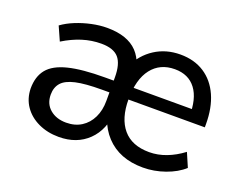

<svg xmlns="http://www.w3.org/2000/svg" viewBox="-89 -676 1056 843"><g transform="rotate(20 439.5 -254.5)"><path d="M639 7Q529 7 466 -60.5Q403 -128 400 -251Q399 -330 427 -389.5Q455 -449 507 -482.5Q559 -516 626 -516Q691 -516 738 -485.5Q785 -455 810 -399Q835 -343 835 -267V-252H461V-308H782L755 -272Q757 -357 723 -402Q689 -447 625 -447Q556 -447 517 -397Q478 -347 478 -253Q478 -164 519.5 -115Q561 -66 642 -66Q682 -66 721.5 -81Q761 -96 798 -124L826 -59Q793 -29 742 -11Q691 7 639 7ZM246 7Q193 7 150.5 -13Q108 -33 83.5 -68.5Q59 -104 58 -151Q58 -207 86 -241.5Q114 -276 178 -292Q242 -308 349 -308H399V-253H354Q276 -253 232 -243Q188 -233 169 -211.5Q150 -190 150 -156Q150 -113 179.5 -88Q209 -63 255 -63Q296 -63 326 -82Q356 -101 372.5 -135Q389 -169 389 -213V-323Q389 -386 364.5 -414Q340 -442 283 -442Q238 -442 195 -428.5Q152 -415 108 -388L79 -453Q105 -472 139.5 -486Q174 -500 211.5 -508Q249 -516 283 -516Q379 -516 425.5 -467Q472 -418 472 -320V-187L441 -185Q435 -95 382.5 -44Q330 7 246 7Z"/></g></svg>

Font: Muli Medium
Style: Regular
Weight: 500
Designer: Vernon Adams
Foundry: Vernon Adams
Version: Version 2.100; ttfautohint (v1.8.1.43-b0c9)